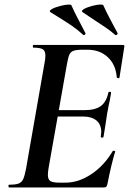

<svg xmlns="http://www.w3.org/2000/svg" viewBox="-20 -822 571 842"><path d="M20 -12Q48 -12 61.5 -17Q75 -22 81.5 -36Q88 -50 94 -81L175 -544Q179 -563 179 -578Q179 -599 167.5 -606Q156 -613 126 -613Q124 -613 124 -619Q124 -625 126 -625H519Q527 -625 525 -616L504 -482Q504 -479 500 -479Q497 -479 494.5 -480.5Q492 -482 492 -483Q488 -538 453 -571Q418 -604 363 -604H345Q316 -604 303 -599.5Q290 -595 284.5 -583Q279 -571 274 -543L193 -85Q190 -67 190 -55Q190 -35 201 -28Q212 -21 241 -21H267Q325 -21 381 -58.5Q437 -96 474 -159Q475 -162 481 -160.5Q487 -159 485 -157Q469 -105 451 -15Q449 -6 446 -3Q443 0 435 0H20Q17 0 17 -6Q17 -12 20 -12ZM422 -223Q424 -237 424 -243Q424 -276 403 -293.5Q382 -311 344 -311H187L191 -339H351Q397 -339 421.5 -356.5Q446 -374 455 -415Q456 -420 462 -419.5Q468 -419 467 -414Q463 -386 455 -352Q455 -348 450 -325Q447 -307 443 -278Q441 -267 439 -253Q437 -239 434 -222Q433 -218 427 -218.5Q421 -219 422 -223ZM397 -732 343 -768Q334 -774 347.5 -782Q361 -790 383.5 -796Q406 -802 421 -802Q432 -802 433 -799Q443 -775 472 -721L495 -678L496 -675Q496 -671 491.5 -669Q487 -667 485 -669Q466 -686 442.5 -702Q419 -718 397 -732ZM233 -749 202 -768Q193 -774 207 -782Q221 -790 244.5 -796Q268 -802 282 -802Q292 -802 293 -799Q304 -773 329 -726L354 -678L355 -675Q355 -671 351 -669Q347 -667 345 -669Q321 -691 298 -707Q275 -723 233 -749Z"/></svg>

Font: Cormorant Infant
Style: Bold Italic
Weight: 700
Italic angle: -10°
Designer: Christian Thalmann (Catharsis Fonts)
Foundry: Catharsis Fonts
Version: Version 4.000